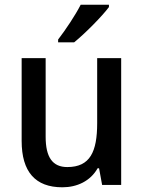

<svg xmlns="http://www.w3.org/2000/svg" viewBox="-20 -786 611 816"><path d="M443 -756V-766H323C300 -721 260 -661 227 -618V-606H295C341 -643 415 -718 443 -756ZM495 -539H393V-263C393 -141 363 -76 266 -76C203 -76 174 -118 174 -205V-539H72V-187C72 -56 130 10 245 10C307 10 364 -16 395 -71H401L414 0H495Z"/></svg>

Font: Noto Sans Devanagari UI SemiCondensed Medium
Style: Regular
Weight: 500
Width: 4
Designer: Jelle Bosma - Monotype Design Team
Foundry: Monotype Imaging Inc.
Version: Version 2.004